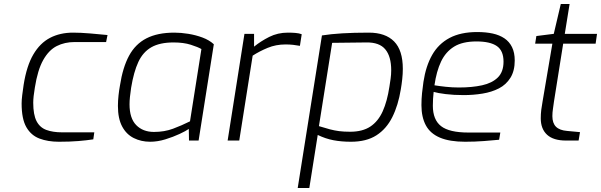

<svg xmlns="http://www.w3.org/2000/svg" viewBox="-20 -702 3002 959"><path d="M274 6Q219 6 177 -10Q135 -26 111.5 -67Q88 -108 88 -185Q88 -203 91 -227Q94 -251 98 -278Q113 -373 146.5 -430Q180 -487 230 -513Q280 -539 345 -539Q382 -539 430 -535Q478 -531 517 -527L510 -492H353Q303 -492 263.5 -472Q224 -452 196 -402.5Q168 -353 154 -264Q150 -241 148 -222Q146 -203 146 -189Q146 -129 162.5 -97Q179 -65 211.5 -53Q244 -41 290 -41H451L446 -6Q414 -1 371.5 2.5Q329 6 274 6Z M730 6Q685 6 648 -12.5Q611 -31 590 -70.5Q569 -110 569 -173Q569 -198 572 -225.5Q575 -253 579 -274Q593 -365 624.5 -423.5Q656 -482 711.5 -510.5Q767 -539 851 -539Q884 -539 921 -533Q958 -527 991.5 -514.5Q1025 -502 1048 -481L972 0H924L923 -58Q909 -48 877 -33Q845 -18 806 -6Q767 6 730 6ZM749 -43Q801 -43 844 -59Q887 -75 929 -96L986 -457Q969 -467 933 -478.5Q897 -490 847 -490Q778 -490 736 -466Q694 -442 671 -392.5Q648 -343 635 -264Q631 -237 629 -217.5Q627 -198 627 -181Q627 -111 660.5 -77Q694 -43 749 -43Z M1117 0 1201 -533H1249V-469Q1282 -496 1324.5 -517.5Q1367 -539 1418 -539Q1438 -539 1456 -537.5Q1474 -536 1487 -531L1478 -473Q1462 -476 1444.5 -478Q1427 -480 1406 -480Q1358 -480 1317 -463Q1276 -446 1242 -424L1175 0Z M1467 237 1588 -525Q1632 -532 1689.5 -535.5Q1747 -539 1822 -539Q1905 -539 1948.5 -495Q1992 -451 1992 -358Q1992 -333 1989 -306Q1986 -279 1982 -256Q1969 -176 1939.5 -117Q1910 -58 1860 -26Q1810 6 1733 6Q1686 6 1646 -1.5Q1606 -9 1567 -28L1525 237ZM1729 -44Q1791 -44 1830 -70Q1869 -96 1891.5 -146Q1914 -196 1925 -269Q1928 -287 1931 -308.5Q1934 -330 1934 -351Q1934 -420 1904.5 -455.5Q1875 -491 1810 -490L1639 -488L1573 -72Q1605 -62 1628 -56Q1651 -50 1674 -47Q1697 -44 1729 -44Z M2303 6Q2226 6 2177.5 -14.5Q2129 -35 2107 -76Q2085 -117 2085 -177Q2085 -208 2088 -237Q2091 -266 2095 -293Q2107 -372 2138.5 -427.5Q2170 -483 2225.5 -512.5Q2281 -542 2364 -542Q2407 -542 2441 -534.5Q2475 -527 2499.5 -510.5Q2524 -494 2537.5 -466.5Q2551 -439 2551 -400Q2551 -348 2529.5 -313.5Q2508 -279 2472 -260.5Q2436 -242 2390 -234.5Q2344 -227 2296 -227Q2246 -227 2206 -232Q2166 -237 2146 -243Q2144 -226 2143 -208.5Q2142 -191 2142 -174Q2142 -104 2183 -72Q2224 -40 2320 -40H2479L2473 -4Q2444 -1 2397.5 2.5Q2351 6 2303 6ZM2272 -265Q2338 -265 2388 -276Q2438 -287 2466.5 -315Q2495 -343 2495 -394Q2495 -449 2461.5 -472Q2428 -495 2360 -495Q2290 -495 2248 -469Q2206 -443 2183 -394.5Q2160 -346 2150 -276Q2174 -272 2206.5 -268.5Q2239 -265 2272 -265Z M2807 0Q2744 0 2712.5 -29Q2681 -58 2681 -111Q2681 -133 2683.5 -153.5Q2686 -174 2690 -195L2739 -484H2653L2659 -522L2746 -533L2781 -682H2825L2801 -533H2962L2955 -484H2793L2747 -195Q2745 -179 2742 -159.5Q2739 -140 2739 -122Q2739 -87 2757 -69Q2775 -51 2813 -48L2877 -42L2870 0Z"/></svg>

Font: Exo Thin Light
Style: Italic
Weight: 300
Italic angle: -9°
Version: Version 2.000